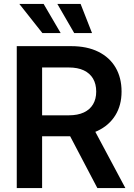

<svg xmlns="http://www.w3.org/2000/svg" viewBox="-20 -964 688 984"><path d="M65.9 0V-727.5H344.7Q426.3 -727.5 484.1 -698.7Q542 -669.9 572.5 -617.7Q603 -565.4 603 -494.6Q603 -424.8 571.3 -373.3Q539.6 -321.8 480.7 -293.7Q421.9 -265.6 339.4 -265.6H142.1V-373H332.5Q378.4 -373 409.7 -387.7Q440.9 -402.3 457 -429.7Q473.1 -457 473.1 -494.6Q473.1 -533.2 457 -560.8Q440.9 -588.4 409.7 -603.3Q378.4 -618.2 332 -618.2H195.8V0ZM479 0 306.2 -329.1H446.8L622.6 0ZM360.4 -794.4 273.9 -943.8H393.1L451.7 -794.4ZM197.3 -794.4 79.1 -943.8H203.6L291 -794.4Z"/></svg>

Font: Inter 24pt SemiBold
Style: Regular
Weight: 600
Designer: Rasmus Andersson
Foundry: rsms
Version: Version 4.001;git-66647c0bb